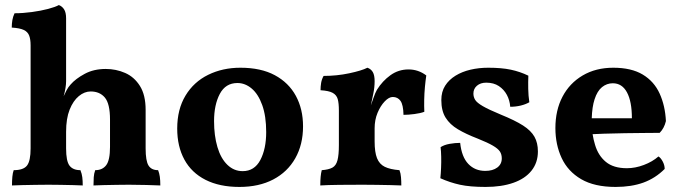

<svg xmlns="http://www.w3.org/2000/svg" viewBox="-20 -737 2712 766"><path d="M102.1 -556.2Q102.1 -580.1 96.4 -595Q90.8 -609.9 75 -617.4Q59.1 -625 26.9 -627Q26.9 -642.1 29.3 -656.5Q31.7 -670.9 38.1 -684.1Q71.8 -684.1 107.4 -689Q143.1 -693.8 171.9 -701.4Q200.7 -709 214.8 -716.8Q228 -711.9 235.8 -699.5Q243.7 -687 243.7 -664.1V-413.1Q243.7 -400.9 241.2 -385.5Q238.8 -370.1 233.9 -353Q239.7 -365.2 245.8 -377.2Q252 -389.2 261.7 -399.9Q281.7 -422.9 317.9 -442.4Q354 -461.9 401.9 -461.9Q442.9 -461.9 479.2 -446Q515.6 -430.2 538.3 -394Q561 -357.9 561 -298.8V-145Q561 -95.2 572.5 -76.7Q584 -58.1 610.8 -58.1Q615.7 -45.9 617.7 -31.5Q619.6 -17.1 619.6 2.9Q597.7 2 562.7 1Q527.8 0 494.6 0Q472.7 0 445.3 0.5Q418 1 392.8 1.5Q367.7 2 353 2.9Q353 -15.1 354 -30Q355 -44.9 359.9 -58.1Q388.7 -58.1 403.8 -78.1Q418.9 -98.1 418.9 -150.9V-259.8Q418.9 -323.2 398.4 -347.7Q377.9 -372.1 341.8 -372.1Q316.9 -372.1 294.4 -353.5Q272 -335 257.8 -299.6Q243.7 -264.2 243.7 -210.9V-145Q243.7 -94.2 257.3 -76.2Q271 -58.1 300.8 -58.1Q306.6 -43.9 308.3 -30Q310.1 -16.1 310.1 2.9Q294.9 2 271.5 1.5Q248 1 221.9 0.5Q195.8 0 172.9 0Q150.9 0 122.3 0.5Q93.8 1 68.4 1.5Q43 2 27.8 2.9Q27.8 -16.1 29.3 -32Q30.8 -47.9 34.7 -58.1Q73.7 -58.1 87.9 -76.7Q102.1 -95.2 102.1 -145Z M948.2 -54.2Q995.1 -54.2 1018.6 -98.6Q1042 -143.1 1042 -210Q1042 -273.9 1026.1 -317.9Q1010.3 -361.8 984.1 -383.8Q958 -405.8 927.2 -405.8Q879.9 -405.8 856.9 -362.3Q834 -318.8 834 -253.9Q834 -195.8 847.4 -150.4Q860.8 -105 887 -79.6Q913.1 -54.2 948.2 -54.2ZM935.1 8.8Q856 8.8 800 -19.5Q744.1 -47.9 715.6 -100.3Q687 -152.8 687 -224.1Q687 -300.8 720 -355.5Q752.9 -410.2 810.5 -438.5Q868.2 -466.8 939 -466.8Q1021 -466.8 1076.4 -437Q1131.8 -407.2 1160.4 -354.5Q1189 -301.8 1189 -232.9Q1189 -160.2 1158 -105.5Q1127 -50.8 1070.1 -21Q1013.2 8.8 935.1 8.8Z M1332 -295.9Q1332 -325.2 1327.4 -341.6Q1322.8 -357.9 1307.4 -366.5Q1292 -375 1258.8 -377Q1258.8 -392.1 1261.2 -406.5Q1263.7 -420.9 1271 -434.1Q1323.7 -434.1 1373.3 -444.6Q1422.9 -455.1 1445.8 -466.8Q1460 -461.9 1467.3 -449.5Q1474.6 -437 1474.6 -413.1Q1474.6 -388.2 1469.2 -362.8Q1464.8 -342.3 1459.5 -316.4Q1464.4 -330.1 1469.2 -344.2Q1477.1 -367.2 1483.9 -378.9Q1505.9 -414.1 1537.8 -437Q1569.8 -460 1609.9 -460Q1648.9 -460 1680.7 -436Q1677.7 -416 1675.3 -390.6Q1672.9 -365.2 1672.4 -339.1Q1671.9 -313 1672.9 -291Q1657.7 -285.2 1633.3 -282Q1608.9 -278.8 1589.8 -278.8Q1588.9 -318.8 1577.9 -334.5Q1566.9 -350.1 1546.9 -350.1Q1531.7 -350.1 1514.9 -332.5Q1498 -314.9 1486.3 -286.9Q1474.6 -258.8 1474.6 -225.1V-172.9Q1474.6 -129.9 1484.1 -106Q1493.7 -82 1515.1 -71.5Q1536.6 -61 1573.7 -58.1Q1578.6 -45.9 1579.8 -30Q1581.1 -14.2 1581.1 2.9Q1564 2 1538.3 1.5Q1512.7 1 1483.6 0.5Q1454.6 0 1426.8 0Q1381.8 0 1333.7 0.5Q1285.6 1 1257.8 2.9Q1257.8 -18.1 1259.3 -32.5Q1260.7 -46.9 1263.7 -58.1Q1291 -60.1 1305.9 -68.1Q1320.8 -76.2 1326.4 -97.7Q1332 -119.1 1332 -158.2Z M2087.9 -435.1Q2086.9 -410.2 2087.4 -382.6Q2087.9 -355 2091.8 -329.1Q2077.6 -320.8 2057.6 -315.9Q2037.6 -311 2015.6 -311Q2013.7 -336.9 2002.2 -358.4Q1990.7 -379.9 1970.2 -393.6Q1949.7 -407.2 1919.9 -407.2Q1897 -407.2 1882.8 -395Q1868.7 -382.8 1868.7 -363.8Q1868.7 -350.1 1875.7 -338.6Q1882.8 -327.1 1906.2 -313.5Q1929.7 -299.8 1978 -279.8Q2034.7 -256.8 2066.7 -236.3Q2098.6 -215.8 2112.3 -191.4Q2126 -167 2126 -132.8Q2126 -87.9 2100.3 -55.9Q2074.7 -23.9 2027.8 -7.6Q1981 8.8 1917 8.8Q1855 8.8 1814.9 0Q1774.9 -8.8 1736.8 -25.9Q1738.8 -44.9 1739.7 -67.4Q1740.7 -89.8 1740.2 -111.8Q1739.7 -133.8 1737.8 -149.9Q1752 -159.2 1773.9 -163.1Q1795.9 -167 1815.9 -167Q1821.8 -110.8 1848.4 -83Q1875 -55.2 1916 -55.2Q1945.8 -55.2 1963.9 -68.6Q1981.9 -82 1981.9 -105Q1981.9 -121.1 1974.4 -132.6Q1966.8 -144 1946.3 -156Q1925.8 -168 1885.7 -184.1Q1838.9 -202.1 1806.9 -221.2Q1774.9 -240.2 1757.8 -267.6Q1740.7 -294.9 1740.7 -337.9Q1740.7 -371.1 1755.9 -395Q1771 -418.9 1797.4 -435.1Q1823.7 -451.2 1857.2 -459Q1890.6 -466.8 1927.7 -466.8Q1981 -466.8 2017.8 -459Q2054.7 -451.2 2087.9 -435.1Z M2340.8 -265.1H2501Q2501 -332 2481.4 -368.4Q2461.9 -404.8 2424.8 -404.8Q2400.9 -404.8 2381.8 -389.4Q2362.8 -374 2352.1 -340.8Q2342.3 -311 2340.8 -265.1ZM2344.2 -201.7Q2347.7 -179.7 2354 -159.2Q2366.7 -116.2 2397.2 -91.1Q2427.7 -65.9 2481 -65.9Q2514.6 -65.9 2548.8 -78.9Q2583 -91.8 2606.9 -112.8Q2615.7 -107.9 2623.8 -93Q2631.8 -78.1 2631.8 -63Q2594.7 -25.9 2546.9 -8.5Q2499 8.8 2436 8.8Q2351.6 8.8 2298.6 -22.2Q2245.6 -53.2 2220.7 -106.7Q2195.8 -160.2 2195.8 -226.1Q2195.8 -296.9 2223.9 -350.8Q2252 -404.8 2304.4 -435.8Q2356.9 -466.8 2426.8 -466.8Q2499 -466.8 2544.4 -439.5Q2589.8 -412.1 2611.8 -363.5Q2633.8 -314.9 2636.7 -253.9Q2629.9 -225.1 2611.8 -207Q2586.9 -207 2550.8 -206.5Q2514.6 -206.1 2473.1 -205.6Q2431.6 -205.1 2389.2 -203.6Q2366.2 -202.6 2344.2 -201.7Z"/></svg>

Font: Ekush
Style: Regular
Weight: 400
Designer: Jayed Ahsan Saad & S M Khalid Hossain
Foundry: Codepotro
Version: Codepotro Ekush; Version 0.600